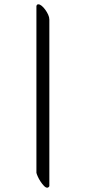

<svg xmlns="http://www.w3.org/2000/svg" viewBox="-20 -822 407 891"><path d="M149 -793Q150 -802 158 -802Q165 -802 173.5 -795Q182 -788 190 -777Q198 -766 203.5 -754Q209 -742 209 -731V42Q205 49 199 49Q192 49 183.5 40Q175 31 167.5 19.5Q160 8 155 -3.5Q150 -15 149 -20Z"/></svg>

Font: Asar
Style: Regular
Weight: 400
Designer: Eben Sorkin
Foundry: Eben Sorkin, Pria Ravichandran
Version: Version 1.003; ttfautohint (v1.3) -l 8 -r 50 -G 0 -x 0 -H 45